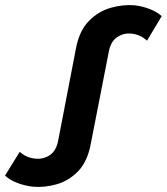

<svg xmlns="http://www.w3.org/2000/svg" viewBox="-50 -731 660 760"><path d="M80 8Q46 4 17 -7.5Q-12 -19 -30 -36L28 -130Q55 -106 91 -103Q121 -100 146.5 -116.5Q172 -133 180 -173L251 -541Q264 -609 301.5 -647.5Q339 -686 388 -700Q437 -714 483 -710Q516 -706 544.5 -694.5Q573 -683 590 -667L532 -570Q505 -595 469 -598Q440 -601 414.5 -584.5Q389 -568 381 -528L309 -160Q296 -91 259 -53Q222 -15 174 -1.5Q126 12 80 8Z"/></svg>

Font: Montserrat SemiBold
Style: Italic
Weight: 600
Italic angle: -11.3°
Designer: Julieta Ulanovsky
Foundry: Julieta Ulanovsky
Version: Version 9.000; ttfautohint (v1.8.4.7-5d5b)